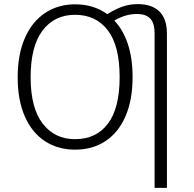

<svg xmlns="http://www.w3.org/2000/svg" viewBox="-20 -717 943 934"><path d="M792 -553V197H732V-554Q732 -605 710.5 -627Q689 -649 647 -649Q617 -649 590.5 -641Q564 -633 536 -617Q579 -572 602 -502.5Q625 -433 625 -342Q625 -231 590.5 -151.5Q556 -72 493 -30.5Q430 11 345 11Q262 11 199 -30Q136 -71 101 -150Q66 -229 66 -341Q66 -452 101 -532Q136 -612 199.5 -654Q263 -696 345 -696Q436 -696 502 -648Q538 -671 573.5 -684Q609 -697 650 -697Q719 -697 755.5 -661Q792 -625 792 -553ZM562 -342Q562 -494 504.5 -569.5Q447 -645 345 -645Q245 -645 187 -568.5Q129 -492 129 -341Q129 -192 187.5 -116Q246 -40 345 -40Q448 -40 505 -115.5Q562 -191 562 -342Z"/></svg>

Font: Fira Sans Light
Style: Regular
Weight: 300
Designer: bBox Type GmbH & Carrois Corporate GbR & Edenspiekermann AG
Foundry: bBox Type GmbH & Carrois Corporate GbR & Edenspiekermann AG
Version: Version 4.301